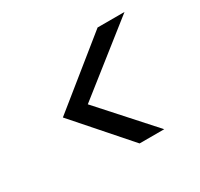

<svg xmlns="http://www.w3.org/2000/svg" viewBox="-106 -715 761 729"><g transform="rotate(-30 275.0 -350.5)"><path d="M514 -581 218 -347 422 -120H314L111 -351L396 -581Z"/></g></svg>

Font: DM Sans 12pt
Style: Italic
Weight: 400
Italic angle: -10°
Version: Version 4.004;gftools[0.9.30]